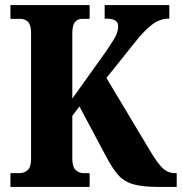

<svg xmlns="http://www.w3.org/2000/svg" viewBox="-20 -734 714 754"><path d="M21 0V-54H56Q75 -54 88.5 -66Q102 -78 102 -110V-605Q102 -636 90 -648Q78 -660 60 -660H21V-714H332V-660H303Q285 -660 274.5 -647.5Q264 -635 264 -603V-347L392 -526Q417 -562 430.5 -585Q444 -608 444 -631Q444 -647 432 -654Q420 -661 391 -661V-714H645V-661Q607 -661 576 -636.5Q545 -612 515 -574L398 -428L571 -139Q599 -92 619.5 -73Q640 -54 669 -54H674V0H601Q539 0 503 -10.5Q467 -21 444 -47Q421 -73 397 -119L292 -316L264 -279V-111Q264 -79 277 -66.5Q290 -54 309 -54H332V0Z"/></svg>

Font: Noto Serif Tamil Condensed ExtraBold
Style: Regular
Weight: 800
Width: 3
Designer: Indian Type Foundry, Tom Grace, and the Monotype Design Team
Foundry: Monotype Imaging Inc.
Version: Version 2.004; ttfautohint (v1.8.4.7-5d5b)